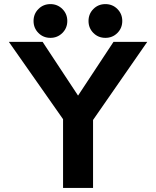

<svg xmlns="http://www.w3.org/2000/svg" viewBox="-20 -930 772 950"><path d="M292 0V-340.3L23.9 -722.7H190.9L366.2 -457L541.5 -722.7H708.5L440.4 -336.4V0ZM418 -826.2Q418 -861.3 442.1 -885.5Q466.3 -909.7 501.5 -909.7Q536.6 -909.7 560.8 -885.5Q585 -861.3 585 -826.2Q585 -791 560.8 -766.8Q536.6 -742.7 501.5 -742.7Q466.3 -742.7 442.1 -766.8Q418 -791 418 -826.2ZM146 -826.2Q146 -861.3 170.2 -885.5Q194.3 -909.7 229.5 -909.7Q264.2 -909.7 288.6 -885.5Q313 -861.3 313 -826.2Q313 -791 288.6 -766.8Q264.2 -742.7 229.5 -742.7Q194.3 -742.7 170.2 -766.8Q146 -791 146 -826.2Z"/></svg>

Font: Giphurs
Style: Bold
Weight: 700
Version: Version 0.920; ttfautohint (v1.8.4.7-5d5b)